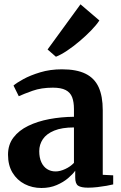

<svg xmlns="http://www.w3.org/2000/svg" viewBox="-20 -880 574 910"><path d="M176.5 11Q133 11 97 -7.5Q61 -26 39.5 -61.2Q18 -96.5 18 -147Q18 -194.5 43.8 -228.2Q69.5 -262 113.8 -283.5Q158 -305 214 -315.5Q270 -326 330.5 -326.5V-363Q330.5 -397 321.8 -419.5Q313 -442 291.2 -453.2Q269.5 -464.5 230.5 -464.5Q176 -464.5 134.5 -449.8Q93 -435 69 -424L44 -474.5Q58 -487 90.8 -505Q123.5 -523 170.5 -537.2Q217.5 -551.5 273.5 -551.5Q343 -551.5 385.5 -530.5Q428 -509.5 447.5 -466.8Q467 -424 467 -357.5V-51.5L516.5 -49V-6Q505.5 -3 485.2 0.5Q465 4 441.8 6.8Q418.5 9.5 397.5 9.5Q364.5 9.5 350.5 0.2Q336.5 -9 336.5 -39V-71Q325.5 -55 303 -35.8Q280.5 -16.5 248.5 -2.8Q216.5 11 176.5 11ZM243.5 -67.5Q264.5 -67.5 289 -78.8Q313.5 -90 330.5 -108V-276Q273.5 -276 237 -261Q200.5 -246 183.2 -220.5Q166 -195 166 -163.5Q166 -133 175.8 -111.5Q185.5 -90 203 -78.8Q220.5 -67.5 243.5 -67.5ZM244.5 -611.5 205.5 -645.5 361.5 -859.5 451 -783Q437 -761.5 412 -735.8Q387 -710 357.2 -684.8Q327.5 -659.5 298.2 -640Q269 -620.5 246 -611.5Z"/></svg>

Font: Merriweather 60pt
Style: Bold
Weight: 700
Version: Version 2.100